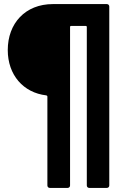

<svg xmlns="http://www.w3.org/2000/svg" viewBox="-20 -720 615 940"><path d="M239 -700C103 -700 18 -605 18 -475C18 -353 94 -266 207 -253C210 -252 212 -250 212 -247V188C212 195 217 200 224 200H311C318 200 323 195 323 188V-588C323 -591 325 -593 328 -593H400C403 -593 405 -591 405 -588V188C405 195 410 200 417 200H503C510 200 515 195 515 188V-688C515 -695 510 -700 503 -700Z"/></svg>

Font: Barlow Semi Condensed
Style: Bold
Weight: 700
Width: 4
Designer: Jeremy Tribby
Foundry: Tribby Type
Version: Version 1.422;hotconv 1.0.109;makeotfexe 2.5.65596